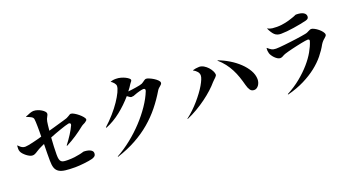

<svg xmlns="http://www.w3.org/2000/svg" viewBox="-52 -1484 4104 2227"><g transform="rotate(-20 2000.0 -370.5)"><path d="M847 -421Q791 -376 732.5 -337Q674 -298 606 -263L602 -268Q643 -321 676.5 -373.5Q710 -426 731 -472Q737 -486 729 -494.5Q721 -503 707 -500Q690 -497 661.5 -488Q633 -479 600 -467.5Q567 -456 531.5 -443Q496 -430 465 -417Q461 -360 458.5 -306.5Q456 -253 456 -208Q456 -173 461 -152.5Q466 -132 477.5 -121.5Q489 -111 509 -108Q529 -105 559 -105Q604 -105 640.5 -109.5Q677 -114 703 -120Q716 -122 726 -125Q736 -128 744 -130Q748 -131 751 -132Q754 -133 756 -133Q760 -135 760 -135Q781 -135 801.5 -131.5Q822 -128 838 -121Q854 -114 864 -103Q874 -92 874 -77Q874 -51 860 -39.5Q846 -28 826 -22Q808 -17 780.5 -12.5Q753 -8 722.5 -4.5Q692 -1 662 1Q632 3 611 3Q538 3 489.5 -3Q441 -9 412 -27.5Q383 -46 371 -79.5Q359 -113 359 -169Q359 -204 359 -259.5Q359 -315 361 -375Q337 -364 320.5 -356Q304 -348 290 -341Q273 -331 260 -323Q247 -315 236 -308Q225 -302 215 -298.5Q205 -295 192 -295Q177 -295 158 -304Q139 -313 121 -327Q103 -341 88 -357.5Q73 -374 67 -389Q60 -406 60 -424Q60 -442 62 -465H64Q68 -462 71 -459Q74 -456 78 -453Q83 -448 87.5 -444Q92 -440 97 -436Q108 -428 120.5 -423.5Q133 -419 149 -419Q162 -419 186 -423.5Q210 -428 239.5 -434.5Q269 -441 300.5 -449.5Q332 -458 360 -466Q361 -499 361 -532Q361 -565 360.5 -594Q360 -623 359 -646Q358 -669 356 -681Q354 -702 331 -715Q308 -728 273 -741V-744Q307 -759 332.5 -768Q358 -777 376 -777Q401 -777 426 -768.5Q451 -760 471.5 -747.5Q492 -735 504.5 -721Q517 -707 517 -696Q517 -685 513 -676.5Q509 -668 504 -659Q502 -654 499 -648.5Q496 -643 493 -637Q488 -623 485 -607Q482 -592 479 -565.5Q476 -539 472 -498Q506 -507 540 -517Q574 -527 604 -535.5Q634 -544 658.5 -551Q683 -558 698 -563Q706 -565 712 -568Q718 -571 723 -574Q729 -576 733.5 -579.5Q738 -583 743 -585Q752 -591 758.5 -594.5Q765 -598 773 -598Q788 -598 813 -583.5Q838 -569 861.5 -549.5Q885 -530 902 -509.5Q919 -489 919 -476Q919 -468 911.5 -461Q904 -454 892 -446Q886 -442 879.5 -439Q873 -436 867 -433Q862 -430 856.5 -427Q851 -424 847 -421Z M1387 -718Q1387 -735 1371.5 -754.5Q1356 -774 1334 -788V-789Q1348 -794 1362.5 -797Q1377 -800 1402 -800Q1433 -800 1462 -792Q1491 -784 1514 -772.5Q1537 -761 1551 -749Q1565 -737 1565 -729Q1565 -722 1563 -718Q1561 -714 1557 -709Q1553 -703 1548 -698Q1543 -693 1536 -681Q1528 -667 1517 -651.5Q1506 -636 1488 -613Q1509 -615 1535 -618.5Q1561 -622 1586.5 -626Q1612 -630 1633 -634.5Q1654 -639 1663 -643Q1668 -645 1672.5 -648Q1677 -651 1682 -654Q1687 -657 1691 -660Q1695 -663 1700 -667Q1709 -673 1716.5 -677Q1724 -681 1732 -681Q1744 -681 1768.5 -671Q1793 -661 1817.5 -646Q1842 -631 1860.5 -613Q1879 -595 1879 -580Q1879 -570 1873.5 -562.5Q1868 -555 1858 -547Q1853 -542 1847.5 -538Q1842 -534 1837 -529Q1832 -524 1827.5 -519Q1823 -514 1819 -507Q1762 -411 1694 -326.5Q1626 -242 1541 -170Q1456 -98 1351.5 -40.5Q1247 17 1118 59L1115 54Q1209 2 1297 -68.5Q1385 -139 1459 -218.5Q1533 -298 1590.5 -382.5Q1648 -467 1680 -548Q1686 -563 1680 -571.5Q1674 -580 1660 -580Q1651 -580 1637 -577Q1623 -574 1608 -570Q1593 -566 1578.5 -561.5Q1564 -557 1555 -553Q1540 -547 1528 -543Q1516 -540 1501 -540Q1495 -540 1483.5 -546.5Q1472 -553 1453 -568Q1381 -484 1293 -414Q1205 -344 1106 -304L1102 -311Q1162 -365 1214.5 -425Q1267 -485 1305 -541.5Q1343 -598 1365 -644.5Q1387 -691 1387 -718Z M2585 -598Q2653 -573 2717.5 -534Q2782 -495 2832.5 -447Q2883 -399 2914 -345Q2945 -291 2946 -235Q2946 -214 2940 -195Q2934 -176 2923.5 -161.5Q2913 -147 2899 -138Q2885 -129 2868 -129Q2836 -129 2819 -153Q2802 -177 2791 -219Q2777 -273 2759.5 -324Q2742 -375 2717.5 -422.5Q2693 -470 2660 -513Q2627 -556 2582 -595L2585 -598ZM2024 -81Q2066 -113 2106 -151Q2146 -189 2181 -229.5Q2216 -270 2246 -310.5Q2276 -351 2297 -387Q2318 -423 2330 -452.5Q2342 -482 2342 -500Q2342 -526 2325 -547Q2308 -568 2277 -585L2278 -588Q2294 -593 2316 -596.5Q2338 -600 2357 -600Q2386 -600 2413.5 -583.5Q2441 -567 2462 -544Q2483 -521 2496 -495Q2509 -469 2509 -451Q2509 -443 2503.5 -435Q2498 -427 2489 -418Q2484 -413 2479 -408.5Q2474 -404 2469 -399Q2464 -394 2459 -389Q2454 -384 2449 -379Q2419 -343 2373 -301Q2327 -259 2271 -218Q2215 -177 2152.5 -140.5Q2090 -104 2027 -77L2024 -81Z M3249 -750Q3281 -733 3310 -730Q3339 -727 3365 -727Q3396 -727 3423.5 -730.5Q3451 -734 3474 -739Q3497 -744 3516 -749.5Q3535 -755 3549 -760Q3567 -765 3579 -770Q3591 -775 3599 -778Q3605 -782 3612 -784Q3618 -786 3619 -786Q3679 -786 3709.5 -768.5Q3740 -751 3740 -721Q3740 -707 3732.5 -697Q3725 -687 3703 -681Q3672 -673 3629.5 -665Q3587 -657 3542.5 -650Q3498 -643 3455.5 -639Q3413 -635 3382 -635Q3334 -635 3305 -662.5Q3276 -690 3249 -750ZM3279 -373Q3262 -373 3244.5 -384Q3227 -395 3212 -410.5Q3197 -426 3186 -443.5Q3175 -461 3172 -473Q3167 -491 3166 -505Q3165 -519 3167 -536L3171 -538Q3194 -517 3215 -505Q3236 -493 3269 -493Q3284 -493 3312.5 -495Q3341 -497 3376 -501Q3411 -505 3449.5 -509.5Q3488 -514 3524.5 -519Q3561 -524 3592.5 -529Q3624 -534 3644 -538Q3661 -541 3672.5 -546.5Q3684 -552 3694 -557Q3699 -559 3703 -561Q3707 -563 3711 -565Q3721 -569 3726 -569Q3742 -569 3766 -556.5Q3790 -544 3812 -526Q3834 -508 3849.5 -487.5Q3865 -467 3865 -451Q3865 -441 3857.5 -433Q3850 -425 3839 -415Q3832 -410 3826 -404Q3820 -398 3813 -391Q3806 -383 3800 -375.5Q3794 -368 3788 -358Q3755 -297 3705.5 -236Q3656 -175 3586.5 -120.5Q3517 -66 3426 -20.5Q3335 25 3220 55L3216 49Q3312 -2 3388 -64.5Q3464 -127 3520.5 -192Q3577 -257 3613 -320.5Q3649 -384 3666 -439Q3671 -453 3665 -459.5Q3659 -466 3648 -466Q3638 -466 3616 -462.5Q3594 -459 3566 -453.5Q3538 -448 3506.5 -441Q3475 -434 3445.5 -427Q3416 -420 3390.5 -413Q3365 -406 3350 -401Q3344 -399 3338.5 -396.5Q3333 -394 3328 -392Q3323 -390 3319 -387Q3315 -384 3310 -382Q3292 -373 3279 -373Z"/></g></svg>

Font: XinYuGongZhangJiaSongA
Style: Regular
Weight: 900
Designer: XinYuGong
Foundry: Adobe Systems Incorporated
Version: Version 1.00